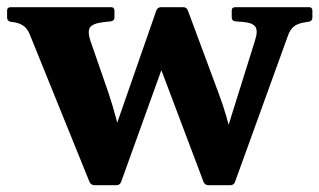

<svg xmlns="http://www.w3.org/2000/svg" viewBox="-37 -517 900 541"><path d="M228.9 4.8Q219.7 4.8 215.3 -4.2L47.6 -418.2Q41.2 -434.4 31.7 -442.3Q22.1 -450.1 7.4 -453.5L-7.4 -455.7Q-17 -457.9 -17 -467.9V-487.1Q-17 -496.7 -7 -496.7H275.9Q285.5 -496.7 285.5 -486.7V-467.5Q285.5 -458.5 275.5 -456.9L253.6 -454.5Q222.6 -450.5 216 -438.8Q209.4 -427.1 217.7 -402.2L268.6 -255.5Q280.4 -220.1 289.8 -184.9Q299.1 -149.7 306.6 -114.2L246.2 -36.2L403.6 -487.7Q407.2 -496.7 416.6 -496.7H479.8Q488.8 -496.7 492.3 -487.7L578.5 -255.5Q591.5 -221.5 601.3 -187.1Q611 -152.7 619.2 -117.7L566.7 -36.2L681.2 -401.7Q690.7 -430.7 682.3 -441.9Q673.9 -453.1 648 -455.1L625.5 -456.9Q615.9 -458.5 615.9 -467.9V-487.1Q615.9 -496.7 625.9 -496.7H833.7Q843.2 -496.7 843.2 -486.7V-467.5Q843.2 -457.5 833.2 -455.9L814.9 -452.7Q797.6 -448.9 788.8 -440.3Q779.9 -431.8 774.9 -418L625 -3.8Q621.4 4.8 612 4.8H549.8Q540.8 4.8 536.6 -4.2L401.9 -361.1L448.7 -405.5L304.1 -3.8Q300.5 4.8 291.1 4.8Z"/></svg>

Font: Hahmlet
Style: Regular
Weight: 400
Designer: Minjoo Ham & Mark Frömberg
Foundry: hypertype
Version: Version 1.002